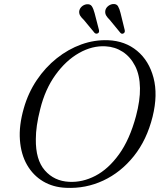

<svg xmlns="http://www.w3.org/2000/svg" viewBox="-20 -910 802 943"><path d="M511 -712.5Q595 -709 653.5 -660.2Q712 -611.5 734 -528Q756 -444.5 729.5 -337Q701 -222.5 637.2 -143Q573.5 -63.5 487.2 -23.2Q401 17 304.5 12.5Q241 10 191.8 -19.2Q142.5 -48.5 112.8 -100.2Q83 -152 77.8 -222.8Q72.5 -293.5 97 -378.5Q118.5 -454 160.5 -516.5Q202.5 -579 258.8 -623.8Q315 -668.5 379.5 -691.8Q444 -715 511 -712.5ZM319.5 -17Q385 -13.5 448.5 -46.5Q512 -79.5 564.5 -152Q617 -224.5 648 -340Q668.5 -417 667.5 -477Q666.5 -541.5 643.5 -586.2Q620.5 -631 582.8 -655.5Q545 -680 499 -682.5Q433.5 -686.5 368.5 -649.8Q303.5 -613 252.5 -542.2Q201.5 -471.5 177.5 -374Q166.5 -331 161.2 -294.5Q156 -258 156 -227Q154.5 -125 200.5 -72.8Q246.5 -20.5 319.5 -17ZM572 -846 592.5 -762.5Q595 -751.5 587.5 -746.5Q578.5 -741 571.5 -748.5L518.5 -813Q508 -823 501.8 -833.2Q495.5 -843.5 497 -856.5Q499 -869.5 509.5 -878.8Q520 -888 533.5 -890Q552 -892 559.5 -879.5Q567 -867 572 -846ZM444.5 -846 466 -763Q468.5 -751 461.5 -747Q452.5 -741.5 444.5 -748.5L391.5 -812.5Q381 -822 374.5 -832Q368 -842 369 -855Q371 -868 381.2 -877.5Q391.5 -887 405.5 -889Q423.5 -891 431.2 -879Q439 -867 444.5 -846Z"/></svg>

Font: Fraunces 9pt Light
Style: Italic
Weight: 300
Italic angle: -16°
Version: Version 1.000;[0bf87f6ff]